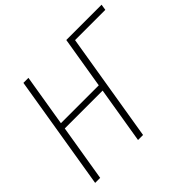

<svg xmlns="http://www.w3.org/2000/svg" viewBox="-167 -949 1162 1162"><g transform="rotate(-45 414.5 -367.5)"><path d="M39 0 160 -735H203L148 -402H472L527 -735H829L823 -697H564L449 0H406L466 -363H142L82 0Z"/></g></svg>

Font: Iosevka Aile XLt Obl
Style: Regular
Weight: 200
Italic angle: -9°
Designer: Belleve Invis
Foundry: Belleve Invis
Version: Version 31.1.0; ttfautohint (v1.8.4)